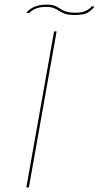

<svg xmlns="http://www.w3.org/2000/svg" viewBox="-20 -811 429 831"><path d="M94 0 214 -675H225L105 0ZM304.5 -746Q277.5 -746 262.2 -751.2Q247 -756.5 236.5 -763.5Q226 -770.5 213.5 -775.8Q201 -781 179 -781Q149 -781 130 -771.5Q111 -762 107.5 -755H94.5Q100.5 -767 123.2 -779Q146 -791 182.5 -791Q205.5 -791 217.8 -785.8Q230 -780.5 240 -773.5Q250 -766.5 265.2 -761.2Q280.5 -756 309 -756Q338 -756 355.2 -766Q372.5 -776 376 -783H389Q385.5 -775.5 366.8 -760.8Q348 -746 304.5 -746Z"/></svg>

Font: Anybody UltraExpanded Thin
Style: Italic
Weight: 100
Width: 9
Italic angle: -10°
Designer: Tyler Finck
Foundry: Etcetera Type Company
Version: Version 1.010; ttfautohint (v1.8.3) -l 8 -r 50 -G 200 -x 14 